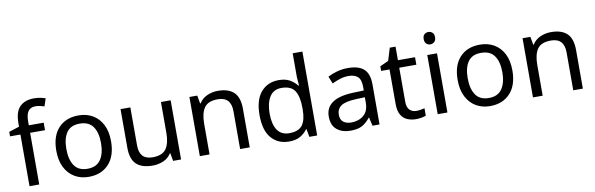

<svg xmlns="http://www.w3.org/2000/svg" viewBox="-51 -1234 5305 1713"><g transform="rotate(-10 2601.5 -377.5)"><path d="M332 -468H197V0H109V-468H15V-509L109 -539V-570Q109 -674 155 -719.5Q201 -765 283 -765Q315 -765 341.5 -759.5Q368 -754 387 -747L364 -678Q348 -683 327 -688Q306 -693 284 -693Q240 -693 218.5 -663.5Q197 -634 197 -571V-536H332Z M895 -269Q895 -136 827.5 -63Q760 10 645 10Q574 10 518.5 -22.5Q463 -55 431 -117.5Q399 -180 399 -269Q399 -402 466 -474Q533 -546 648 -546Q721 -546 776.5 -513.5Q832 -481 863.5 -419.5Q895 -358 895 -269ZM490 -269Q490 -174 527.5 -118.5Q565 -63 647 -63Q728 -63 766 -118.5Q804 -174 804 -269Q804 -364 766 -418Q728 -472 646 -472Q564 -472 527 -418Q490 -364 490 -269Z M1482 -536V0H1410L1397 -71H1393Q1367 -29 1321 -9.5Q1275 10 1223 10Q1126 10 1077 -36.5Q1028 -83 1028 -185V-536H1117V-191Q1117 -63 1236 -63Q1325 -63 1359.5 -113Q1394 -163 1394 -257V-536Z M1910 -546Q2006 -546 2055 -499.5Q2104 -453 2104 -349V0H2017V-343Q2017 -472 1897 -472Q1808 -472 1774 -422Q1740 -372 1740 -278V0H1652V-536H1723L1736 -463H1741Q1767 -505 1813 -525.5Q1859 -546 1910 -546Z M2460 10Q2360 10 2300 -59.5Q2240 -129 2240 -267Q2240 -405 2300.5 -475.5Q2361 -546 2461 -546Q2523 -546 2562.5 -523Q2602 -500 2627 -467H2633Q2632 -480 2629.5 -505.5Q2627 -531 2627 -546V-760H2715V0H2644L2631 -72H2627Q2603 -38 2563 -14Q2523 10 2460 10ZM2474 -63Q2559 -63 2593.5 -109.5Q2628 -156 2628 -250V-266Q2628 -366 2595 -419.5Q2562 -473 2473 -473Q2402 -473 2366.5 -416.5Q2331 -360 2331 -265Q2331 -169 2366.5 -116Q2402 -63 2474 -63Z M3088 -545Q3186 -545 3233 -502Q3280 -459 3280 -365V0H3216L3199 -76H3195Q3160 -32 3121.5 -11Q3083 10 3015 10Q2942 10 2894 -28.5Q2846 -67 2846 -149Q2846 -229 2909 -272.5Q2972 -316 3103 -320L3194 -323V-355Q3194 -422 3165 -448Q3136 -474 3083 -474Q3041 -474 3003 -461.5Q2965 -449 2932 -433L2905 -499Q2940 -518 2988 -531.5Q3036 -545 3088 -545ZM3114 -259Q3014 -255 2975.5 -227Q2937 -199 2937 -148Q2937 -103 2964.5 -82Q2992 -61 3035 -61Q3103 -61 3148 -98.5Q3193 -136 3193 -214V-262Z M3625 -62Q3645 -62 3666 -65.5Q3687 -69 3700 -73V-6Q3686 1 3660 5.5Q3634 10 3610 10Q3568 10 3532.5 -4.5Q3497 -19 3475 -55Q3453 -91 3453 -156V-468H3377V-510L3454 -545L3489 -659H3541V-536H3696V-468H3541V-158Q3541 -109 3564.5 -85.5Q3588 -62 3625 -62Z M3852 -737Q3872 -737 3887.5 -723.5Q3903 -710 3903 -681Q3903 -653 3887.5 -639Q3872 -625 3852 -625Q3830 -625 3815 -639Q3800 -653 3800 -681Q3800 -710 3815 -723.5Q3830 -737 3852 -737ZM3895 -536V0H3807V-536Z M4531 -269Q4531 -136 4463.5 -63Q4396 10 4281 10Q4210 10 4154.5 -22.5Q4099 -55 4067 -117.5Q4035 -180 4035 -269Q4035 -402 4102 -474Q4169 -546 4284 -546Q4357 -546 4412.5 -513.5Q4468 -481 4499.5 -419.5Q4531 -358 4531 -269ZM4126 -269Q4126 -174 4163.5 -118.5Q4201 -63 4283 -63Q4364 -63 4402 -118.5Q4440 -174 4440 -269Q4440 -364 4402 -418Q4364 -472 4282 -472Q4200 -472 4163 -418Q4126 -364 4126 -269Z M4928 -546Q5024 -546 5073 -499.5Q5122 -453 5122 -349V0H5035V-343Q5035 -472 4915 -472Q4826 -472 4792 -422Q4758 -372 4758 -278V0H4670V-536H4741L4754 -463H4759Q4785 -505 4831 -525.5Q4877 -546 4928 -546Z"/></g></svg>

Font: Noto Sans Mandaic
Style: Regular
Weight: 400
Designer: Monotype Design Team
Foundry: Monotype Imaging Inc.
Version: Version 2.002; ttfautohint (v1.8.4.7-5d5b)